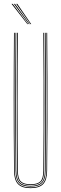

<svg xmlns="http://www.w3.org/2000/svg" viewBox="-20 -970 317 995"><path d="M138.5 5Q93.2 5 73.2 -16Q53.2 -37 52.8 -85Q51.8 -192.5 51.4 -284.6Q51 -376.8 51 -461Q51 -545.2 51.4 -628.2Q51.8 -711.2 52.5 -800H56.5Q55.8 -719.5 55.4 -625.5Q55 -531.5 55 -434.9Q55 -338.2 55.4 -248.5Q55.8 -158.8 56.5 -86.8Q57 -39.2 76 -19.1Q95 1 138.5 1Q182 1 201.1 -19.1Q220.2 -39.2 220.5 -86.8Q221.2 -158.2 221.6 -244.6Q222 -331 222 -425.2Q222 -519.5 221.6 -615Q221.2 -710.5 220.5 -800H224.5Q225.5 -684.5 225.9 -571.8Q226.2 -459 226 -339.8Q225.8 -220.5 224.2 -85Q223.8 -37 203.9 -16Q184 5 138.5 5ZM138.5 -3Q96.8 -3 78.9 -21.9Q61 -40.8 60.5 -86.5Q59.8 -158.2 59.4 -244.6Q59 -331 59 -425.2Q59 -519.5 59.4 -615Q59.8 -710.5 60.5 -800H64.5Q63.8 -719.5 63.4 -625.5Q63 -531.5 63 -434.9Q63 -338.2 63.4 -248.4Q63.8 -158.5 64.5 -86Q65 -41 82.5 -24Q100 -7 138.5 -7Q177.2 -7 194.8 -24Q212.2 -41 212.5 -86Q213.2 -157.8 213.6 -244.4Q214 -331 214 -425.2Q214 -519.5 213.6 -615Q213.2 -710.5 212.5 -800H216.5Q217.2 -719.5 217.6 -625.5Q218 -531.5 218 -435Q218 -338.5 217.6 -248.8Q217.2 -159 216.5 -86.5Q216.2 -40.8 198.2 -21.9Q180.2 -3 138.5 -3ZM138.5 -11Q102.5 -11 85.8 -26.4Q69 -41.8 68.5 -85.5Q67.8 -181.5 67.2 -301.8Q66.8 -422 67.1 -550.6Q67.5 -679.2 68.5 -800H72.5Q71.8 -719.5 71.4 -625.6Q71 -531.8 71 -435.2Q71 -338.8 71.4 -248.6Q71.8 -158.5 72.5 -85.2Q73 -43.5 88.8 -29.2Q104.5 -15 138.5 -15Q172.8 -15 188.5 -29.2Q204.2 -43.5 204.5 -85.2Q205.5 -181.2 205.9 -301.5Q206.2 -421.8 206 -550.4Q205.8 -679 204.5 -800H208.5Q209.2 -719.5 209.6 -625.5Q210 -531.5 210 -434.9Q210 -338.2 209.6 -248.2Q209.2 -158.2 208.5 -85.5Q208.2 -41.8 191.4 -26.4Q174.5 -11 138.5 -11ZM121.8 -845 39.8 -950H45.8L125.8 -845ZM129.8 -845 51.8 -950H57.8L133.8 -845ZM137.8 -845 63.8 -950H69.8L141.8 -845Z"/></svg>

Font: Big Shoulders Inline Display Thin Thin
Style: Regular
Weight: 250
Version: Version 2.002